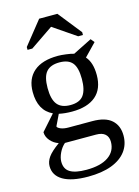

<svg xmlns="http://www.w3.org/2000/svg" viewBox="-134 -770 768 1059"><g transform="rotate(-15 250.0 -240.0)"><path d="M424.8 -314Q424.8 -234.9 377.4 -194.3Q330.1 -153.8 241.2 -153.8Q201.2 -153.8 167 -161.1L136.2 -97.2Q137.7 -88.9 155.3 -81.5Q172.9 -74.2 199.2 -74.2H335Q409.2 -74.2 445.1 -42Q481 -9.8 481 46.9Q481 98.1 452.4 136.2Q423.8 174.3 368.7 195.1Q313.5 215.8 234.9 215.8Q141.1 215.8 92 187Q43 158.2 43 105Q43 79.1 60.5 54Q78.1 28.8 125 -4.9Q97.2 -14.2 78.1 -36.6Q59.1 -59.1 59.1 -85L136.2 -171.9Q59.1 -208 59.1 -314Q59.1 -389.2 106.7 -430.2Q154.3 -471.2 245.1 -471.2Q263.2 -471.2 291.5 -467.5Q319.8 -463.9 335 -459L442.9 -513.2L460 -492.2L392.1 -421.9Q424.8 -385.3 424.8 -314ZM404.8 62Q404.8 34.2 387.7 18.6Q370.6 2.9 335.9 2.9H158.2Q137.7 20.5 124.8 47.6Q111.8 74.7 111.8 98.1Q111.8 140.1 142.1 158.4Q172.4 176.8 234.9 176.8Q316.4 176.8 360.6 146.5Q404.8 116.2 404.8 62ZM242.2 -190.9Q295.4 -190.9 317.6 -221.4Q339.8 -252 339.8 -314Q339.8 -378.9 316.9 -406.5Q293.9 -434.1 243.2 -434.1Q191.9 -434.1 168 -406.2Q144 -378.4 144 -314Q144 -249.5 167.5 -220.2Q190.9 -190.9 242.2 -190.9ZM91.8 -546.4V-562.5L198.2 -695.8H302.2L408.2 -562.5V-546.4H380.9L250 -635.7L119.1 -546.4Z"/></g></svg>

Font: Liberation Serif
Style: Regular
Weight: 400
Designer: Steve Matteson
Foundry: Ascender Corporation
Version: Version 2.1.5